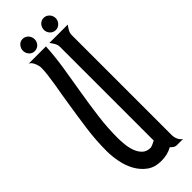

<svg xmlns="http://www.w3.org/2000/svg" viewBox="-261 -791 808 808"><g transform="rotate(-45 143.0 -387.0)"><path d="M141.6 -683.6Q138.2 -622.6 128.4 -561.8Q118.7 -501 108.4 -440.2Q98.1 -379.4 90.3 -318.6Q82.5 -257.8 82.5 -197.3Q82.5 -180.2 84.7 -158.2Q86.9 -136.2 94 -116.7Q101.1 -97.2 114.7 -83.7Q128.4 -70.3 151.9 -70.3Q154.3 -70.3 158.4 -71.8Q162.6 -73.2 167.2 -75.4Q171.9 -77.6 175.8 -79.6Q179.7 -81.5 182.1 -82.5V-639.6Q182.1 -652.3 175.8 -663.3Q169.4 -674.3 162.1 -683.6H271.5Q264.2 -674.3 258.1 -663.3Q252 -652.3 252 -639.6V-46.4Q252 -33.2 257.1 -20.8Q262.2 -8.3 273.9 0H236.8Q229 0 222.4 -4.4Q215.8 -8.8 210.4 -15.1Q194.3 -6.3 178.5 -2.7Q162.6 1 144 1Q106 1 80.6 -17.6Q55.2 -36.1 39.6 -64.5Q23.9 -92.8 17.3 -126.7Q10.7 -160.6 10.7 -190.9Q10.7 -256.3 19.5 -319.8Q28.3 -383.3 38.6 -448.2Q41.5 -468.8 45.9 -493.2Q50.3 -517.6 54.4 -542.5Q58.6 -567.4 61.5 -591.6Q64.5 -615.7 64.5 -635.3Q64.5 -640.1 62.3 -648.4Q60.1 -656.7 56.4 -664.6Q52.7 -672.4 47.4 -678Q42 -683.6 36.1 -683.6ZM184.6 -738.8Q184.6 -746.1 187.3 -752.7Q189.9 -759.3 194.6 -764.4Q199.2 -769.5 205.8 -772.5Q212.4 -775.4 219.7 -775.4Q227.1 -775.4 233.4 -772.5Q239.7 -769.5 244.6 -764.4Q249.5 -759.3 252.2 -752.7Q254.9 -746.1 254.9 -738.8Q254.9 -724.6 244.6 -713.6Q234.4 -702.6 219.7 -702.6Q204.6 -702.6 194.6 -713.6Q184.6 -724.6 184.6 -738.8ZM60.1 -738.8Q60.1 -752.9 69.8 -764.2Q79.6 -775.4 94.2 -775.4Q101.6 -775.4 108.2 -772.5Q114.7 -769.5 119.4 -764.4Q124 -759.3 126.7 -752.7Q129.4 -746.1 129.4 -738.8Q129.4 -723.6 119.4 -713.1Q109.4 -702.6 94.2 -702.6Q79.6 -702.6 69.8 -713.6Q60.1 -724.6 60.1 -738.8Z"/></g></svg>

Font: XAYAX
Style: Regular
Weight: 400
Designer: Peter Wiegel
Foundry: Peter Wiegel
Version: Version 1.000 2009 initial release